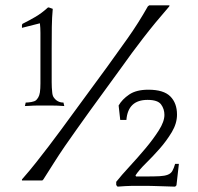

<svg xmlns="http://www.w3.org/2000/svg" viewBox="-20 -693 740 717"><path d="M62 -23Q91 -56 115 -86.5Q139 -117 162 -147Q185 -177 208.5 -209Q232 -241 259 -278L380 -443Q417 -494 457 -550.5Q497 -607 532 -669L537 -673H613L612 -669Q558 -607 514.5 -550.5Q471 -494 435 -443L315 -278Q288 -240 265 -208Q242 -176 221.5 -146Q201 -116 182 -86Q163 -56 142 -23L138 -19H62ZM62 -600 64 -604Q90 -617 113 -630.5Q136 -644 159 -665H163L177 -660Q174 -628 173.5 -592.5Q173 -557 173 -508V-453Q173 -428 173 -412.5Q173 -397 173 -386Q173 -375 173.5 -366.5Q174 -358 175 -348Q176 -336 180.5 -329.5Q185 -323 190 -319Q195 -315 201.5 -312.5Q208 -310 217 -310L220 -297Q212 -298 194.5 -298.5Q177 -299 169 -299H135Q130 -299 121.5 -299Q113 -299 103.5 -298.5Q94 -298 85.5 -297.5Q77 -297 73 -297L76 -310Q85 -310 97 -312Q109 -314 115 -319Q119 -323 123 -329.5Q127 -336 129 -348Q130 -356 130.5 -363.5Q131 -371 131 -381Q131 -391 131 -404.5Q131 -418 131 -439V-506Q131 -530 131 -545Q131 -560 131 -570.5Q131 -581 130.5 -588.5Q130 -596 129 -606L62 -589ZM423 -299Q436 -322 462.5 -340Q489 -358 534 -358Q591 -358 616 -333Q641 -308 641 -265Q641 -232 621.5 -199.5Q602 -167 576.5 -138Q551 -109 525 -83.5Q499 -58 486 -38L488 -34H524Q557 -34 576 -35Q595 -36 606.5 -40.5Q618 -45 623.5 -54.5Q629 -64 634 -81H648L639 -1L634 4Q631 4 616.5 3.5Q602 3 585 2.5Q568 2 552 1.5Q536 1 529 1H475Q463 1 448 2Q433 3 419 4L414 -2V-14Q433 -38 463.5 -71Q494 -104 523 -138.5Q552 -173 573 -206Q594 -239 594 -264Q594 -286 581.5 -303Q569 -320 531 -320Q458 -320 452 -245H429Z"/></svg>

Font: Quattrocento
Style: Regular
Weight: 400
Designer: Pablo Impallari
Foundry: Pablo Impallari, Igino Marini, Branda Gallo
Version: Version 2.000